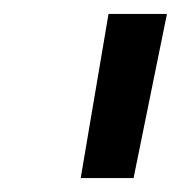

<svg xmlns="http://www.w3.org/2000/svg" viewBox="-20 -740 260 276"><path d="M136 -720H220L172 -484H96Z"/></svg>

Font: Kufam
Style: Italic
Weight: 400
Italic angle: -11°
Designer: Artur Schmal
Foundry: Original Type
Version: Version 1.301; ttfautohint (v1.8.3)